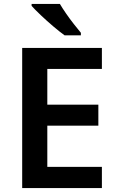

<svg xmlns="http://www.w3.org/2000/svg" viewBox="-20 -958 598 978"><path d="M499 0H93V-714H499V-607H221V-425H481V-318H221V-108H499ZM285 -938Q298 -916 317 -888.5Q336 -861 356.5 -835Q377 -809 392 -791V-778H309Q284 -796 251 -824Q218 -852 187.5 -881Q157 -910 141 -928V-938Z"/></svg>

Font: Noto Sans Gujarati UI SemiBold
Style: Regular
Weight: 600
Designer: Jelle Bosma - Monotype Design Team, Universal Thirst
Foundry: Monotype Imaging Inc.
Version: Version 2.106; ttfautohint (v1.8.4.7-5d5b)